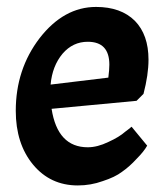

<svg xmlns="http://www.w3.org/2000/svg" viewBox="-20 -535 486 565"><path d="M238.3 -101.6Q266.6 -101.6 298.8 -117.2Q331.1 -131.8 348.6 -147.5Q355.5 -152.3 367.2 -162.1Q378.9 -148.4 413.1 -106.4Q403.3 -88.9 381.8 -67.4Q361.3 -44.9 338.9 -29.3Q318.4 -13.7 282.2 -2Q247.1 10.7 209 10.7Q127.9 10.7 77.1 -50.8Q26.4 -112.3 26.4 -209Q26.4 -331.1 96.7 -422.9Q168 -514.6 262.7 -514.6Q335.9 -514.6 377 -473.6Q417 -432.6 417 -359.4Q417 -315.4 402.3 -258.8Q395.5 -252 381.8 -238.3Q319.3 -232.4 131.8 -214.8Q149.4 -101.6 238.3 -101.6ZM238.3 -412.1Q194.3 -412.1 164.1 -377Q133.8 -340.8 128.9 -286.1Q185.5 -293 298.8 -306.6Q301.8 -330.1 301.8 -344.7Q301.8 -412.1 238.3 -412.1Z"/></svg>

Font: Acme Polish
Style: Regular
Weight: 400
Designer: Juan Pablo del Peral
Version: Version 1.002